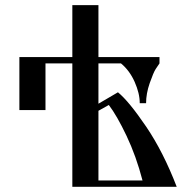

<svg xmlns="http://www.w3.org/2000/svg" viewBox="-20 -720 743 740"><path d="M359.4 -24.4V-293L399.4 -315.4C420.2 -288.1 443 -248.4 467.8 -196.3C492.5 -144.2 513 -86.9 529.3 -24.4ZM258.8 -700.2V-500H54.7V-295.9H155.3V-475.6H258.8V0H661.1C626.6 -89.8 587.2 -167.3 543 -232.4C498.7 -297.5 462.6 -341.5 434.6 -364.3L359.4 -320.3V-475.6H446.3C468.4 -457.4 486 -433.6 499 -404.3C512 -375 518.6 -347.7 518.6 -322.3H543C543 -347 547.7 -372.9 557.1 -399.9C566.6 -426.9 574.2 -445 580.1 -454.1C585.9 -463.2 590.8 -470.4 594.7 -475.6V-500H359.4V-700.2Z"/></svg>

Font: TriodPostnaja
Style: Medium
Weight: 500
Version: 20110805; ttfautohint (v0.96) -l 8 -r 50 -G 200 -x 14 -w "G"